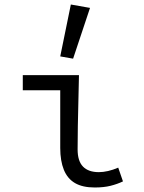

<svg xmlns="http://www.w3.org/2000/svg" viewBox="-20 -819 640 851"><path d="M400 12Q346 12 312.5 -7.5Q279 -27 263 -66.5Q247 -106 247 -163V-419H81V-486H330Q329 -432 327.5 -374Q326 -316 325 -260.5Q324 -205 324 -157Q324 -105 348 -80.5Q372 -56 418 -56Q437 -56 459 -61Q481 -66 504 -76L525 -15Q500 -3 470 4.5Q440 12 400 12ZM304 -559 247 -569 294 -799 379 -784Z"/></svg>

Font: Source Code Pro
Style: Regular
Weight: 400
Monospace: yes
Designer: Paul D. Hunt, Teo Tuominen
Foundry: Adobe Systems Incorporated
Version: Version 1.018;hotconv 1.0.116;makeotfexe 2.5.65601